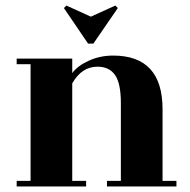

<svg xmlns="http://www.w3.org/2000/svg" viewBox="-20 -671 685 691"><path d="M565 -20H615V0H365V-20H415V-300Q415 -371 394 -401Q373 -431 331 -431Q274 -431 240 -371V-20H290V0H40V-20H90V-440H40V-460H240V-408Q259 -434 299.5 -452.5Q340 -471 387 -471Q565 -471 565 -278ZM316 -514H297L210 -642L219 -651L307 -611L395 -651L404 -642Z"/></svg>

Font: Rozha One
Style: Regular
Weight: 400
Designer: Tim Donaldson, Indian Type Foundry
Foundry: Indian Type Foundry
Version: Version 1.301;PS 1.0;hotconv 1.0.78;makeotf.lib2.5.61930; tt